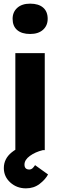

<svg xmlns="http://www.w3.org/2000/svg" viewBox="-20 -822 330 1051"><path d="M64 0V-531H225V0ZM145 -636Q99 -636 74 -657.5Q49 -679 49 -719Q49 -756 74.5 -779Q100 -802 145 -802Q191 -802 216 -780.5Q241 -759 241 -719Q241 -682 215.5 -659Q190 -636 145 -636ZM122 209Q72 209 36.5 177Q1 145 1 98Q1 47 44 12Q87 -23 174 -46L214 0Q173 10 143.5 31.5Q114 53 114 79Q114 106 141 106Q150 106 157 100Q164 94 172 82L243 133Q228 161 196.5 185Q165 209 122 209Z"/></svg>

Font: Readex Pro
Style: Bold
Weight: 700
Designer: Bonnie Shaver-Troup, Thomas Jockin
Foundry: Lexend
Version: Version 1.203; ttfautohint (v1.8.3)